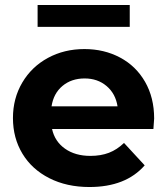

<svg xmlns="http://www.w3.org/2000/svg" viewBox="-20 -743 671 771"><path d="M596 -225H189Q200 -175 241 -146Q282 -117 343 -117Q385 -117 417.5 -129.5Q450 -142 478 -169L561 -79Q485 8 339 8Q248 8 178 -27.5Q108 -63 70 -126Q32 -189 32 -269Q32 -348 69.5 -411.5Q107 -475 172.5 -510.5Q238 -546 319 -546Q398 -546 462 -512Q526 -478 562.5 -414.5Q599 -351 599 -267Q599 -264 596 -225ZM187 -316H452Q444 -367 408 -397.5Q372 -428 320 -428Q267 -428 231 -398Q195 -368 187 -316ZM131 -723H501V-635H131Z"/></svg>

Font: mBank
Style: Bold
Weight: 700
Designer: Julieta Ulanovsky
Foundry: Julieta Ulanovsky
Version: Version 7.200